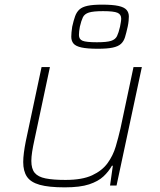

<svg xmlns="http://www.w3.org/2000/svg" viewBox="-20 -799 688 827"><path d="M259 8Q190 8 151 -3Q112 -14 96 -38Q80 -62 80 -101Q80 -119 83 -142Q86 -165 91 -190L159 -510H195L128 -195Q122 -168 118.5 -145.5Q115 -123 115 -106Q115 -72 129.5 -54.5Q144 -37 176.5 -30.5Q209 -24 262 -24Q334 -24 377 -44Q420 -64 443.5 -96.5Q467 -129 478.5 -168Q490 -207 499 -246L555 -510H591L482 0H454L466 -85H462Q448 -60 425.5 -39Q403 -18 364 -5Q325 8 259 8ZM402 -589Q356 -589 331 -594.5Q306 -600 296.5 -611.5Q287 -623 287 -641Q287 -648 288 -660Q289 -672 291 -684Q297 -711 303.5 -729Q310 -747 322 -758Q334 -769 357 -774Q380 -779 419 -779Q465 -779 490 -773.5Q515 -768 525 -756.5Q535 -745 535 -728Q535 -721 534 -709.5Q533 -698 530 -684Q524 -657 518.5 -639Q513 -621 501 -610Q489 -599 465.5 -594Q442 -589 402 -589ZM397 -617Q440 -617 458.5 -623Q477 -629 484 -643.5Q491 -658 497 -684Q499 -695 500.5 -703.5Q502 -712 502 -719Q502 -737 486 -744Q470 -751 424 -751Q382 -751 363 -745Q344 -739 337 -724.5Q330 -710 324 -684Q322 -674 321 -664.5Q320 -655 320 -648Q320 -630 335.5 -623.5Q351 -617 397 -617Z"/></svg>

Font: Saira SemiExpanded Thin
Style: Italic
Weight: 250
Width: 6
Italic angle: -12°
Designer: Hector Gatti with collaboration of the Omnibus-Type team
Foundry: Omnibus-Type
Version: Version 1.101